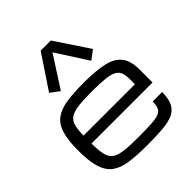

<svg xmlns="http://www.w3.org/2000/svg" viewBox="-246 -1083 1257 1257"><g transform="rotate(-45 382.5 -455.0)"><path d="M706.5 -167Q706.5 -104 687.7 -67.9Q668.9 -31.7 630.4 -15.1Q591.8 1.5 532 6.1Q472.2 10.7 389.6 10.7Q295.4 10.7 229.7 1.2Q164.1 -8.3 123.8 -37.8Q83.5 -67.4 65.2 -126.5Q46.9 -185.5 46.9 -284.2Q46.9 -379.9 64.7 -437.5Q82.5 -495.1 122.6 -524.4Q162.6 -553.7 227.8 -563.5Q293 -573.2 387.2 -573.2Q495.1 -573.2 565.9 -558.1Q636.7 -543 671.6 -500.5Q706.5 -458 706.5 -376V-255.4H141.1Q141.6 -192.9 149.9 -155.3Q158.2 -117.7 183.1 -98.6Q208 -79.6 257.6 -73.5Q307.1 -67.4 389.6 -67.4Q463.9 -67.4 509.5 -70.3Q555.2 -73.2 578.9 -83.3Q602.5 -93.3 610.8 -113.3Q619.1 -133.3 619.1 -167ZM387.2 -495.1Q307.6 -495.1 259 -489.3Q210.4 -483.4 185.1 -466.6Q159.7 -449.7 150.6 -416.5Q141.6 -383.3 141.1 -329.1H616.7V-376Q616.7 -411.1 608.6 -434.3Q600.6 -457.5 577.1 -470.9Q553.7 -484.4 508.1 -489.7Q462.4 -495.1 387.2 -495.1ZM242.2 -639.6 179.7 -686.5 335.9 -920.9H429.7L585.9 -686.5L523.4 -639.6L382.8 -858.4Z"/></g></svg>

Font: Michroma
Style: Regular
Weight: 400
Designer: Vernon Adams
Foundry: Vernon Adams
Version: Version 1.100; ttfautohint (v1.8.4.7-5d5b);gftools[0.9.29]